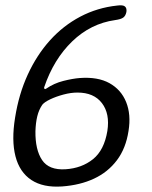

<svg xmlns="http://www.w3.org/2000/svg" viewBox="-20 -695 574 726"><path d="M37 -250Q51 -339 85 -413Q119 -487 169 -542.5Q219 -598 283.5 -632Q348 -666 423 -674Q445 -677 452.5 -670.5Q460 -664 458 -650Q455 -635 446 -628.5Q437 -622 415 -619Q323 -606 253 -538.5Q183 -471 147 -365Q146 -361 148.5 -359Q151 -357 155 -360Q184 -380 219.5 -389Q255 -398 282 -400Q350 -405 394 -380.5Q438 -356 457 -309Q476 -262 466 -200Q456 -134 422 -89Q388 -44 335.5 -19.5Q283 5 215 10Q143 15 98.5 -14.5Q54 -44 38.5 -104Q23 -164 37 -250ZM114 -199Q113 -129 139 -90Q165 -51 228 -55Q289 -59 331.5 -93Q374 -127 386 -200Q396 -265 365.5 -305Q335 -345 273 -345Q248 -345 220 -337.5Q192 -330 170 -319.5Q148 -309 140 -299Q127 -280 121 -255.5Q115 -231 114 -199Z"/></svg>

Font: Winky Sans Light
Style: Italic
Weight: 300
Italic angle: -8.97852°
Designer: Simon Atzbach
Foundry: typofactur
Version: Version 1.205